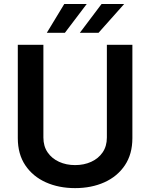

<svg xmlns="http://www.w3.org/2000/svg" viewBox="-20 -958 774 989"><path d="M530.5 -727.3H661.9V-246.4Q661.9 -164.1 623.2 -106.5Q584.5 -49 517.8 -19Q451 11 366.8 11Q282.7 11 215.9 -19Q149.1 -49 110.4 -106.5Q71.7 -164.1 71.7 -246.4V-727.3H203.5V-249.6Q203.5 -204.9 225.3 -173.1Q247.2 -141.3 284.3 -124.5Q321.4 -107.6 366.8 -107.6Q412.6 -107.6 449.8 -124.5Q486.9 -141.3 508.7 -173.1Q530.5 -204.9 530.5 -249.6ZM391.3 -789.1 503.2 -937.5H619.7L487.6 -789.1ZM221.2 -789.1 311.1 -937.5H426.8L314.3 -789.1Z"/></svg>

Font: Inter UI Semi Bold
Style: Regular
Weight: 600
Designer: Rasmus Andersson
Foundry: rsms
Version: 3.2;8d6f07862